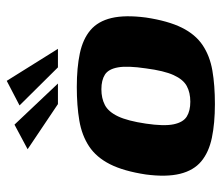

<svg xmlns="http://www.w3.org/2000/svg" viewBox="-64 -588 658 570"><g transform="rotate(-90 265.0 -303.0)"><path d="M241 6Q184 6 141 -3Q98 -12 71 -34.5Q44 -57 34 -97.5Q24 -138 32 -199Q42 -265 62.5 -305.5Q83 -346 115.5 -367.5Q148 -389 192 -396.5Q236 -404 292 -404Q349 -404 391.5 -395Q434 -386 460.5 -363.5Q487 -341 496.5 -301Q506 -261 498 -199Q488 -133 468 -92.5Q448 -52 416 -30.5Q384 -9 340.5 -1.5Q297 6 241 6ZM248 -67Q275 -67 294.5 -77.5Q314 -88 327 -116.5Q340 -145 347 -199Q355 -253 350 -281.5Q345 -310 328.5 -320.5Q312 -331 285 -331Q258 -331 238 -320.5Q218 -310 204.5 -281.5Q191 -253 183 -199Q175 -145 181 -116.5Q187 -88 204 -77.5Q221 -67 248 -67ZM241 -460 107 -550 180 -589 302 -460ZM350 -460 237 -574 310 -612 405 -460Z"/></g></svg>

Font: Genos
Style: Bold Italic
Weight: 700
Italic angle: -8°
Version: Version 1.010